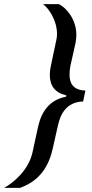

<svg xmlns="http://www.w3.org/2000/svg" viewBox="-91 -763 449 933"><path d="M-71 150H7C58 130 136 91 165 -40L190 -151C202 -207 230 -267 313 -270L324 -323C264 -325 247 -359 247 -399C247 -413 248 -428 251 -442L276 -554C279 -568 280 -581 280 -594C280 -669 231 -726 195 -743H118C147 -722 186 -663 186 -598C186 -587 185 -578 183 -570L157 -447C153 -430 151 -413 151 -399C151 -348 175 -312 231 -300L230 -293C151 -278 111 -223 94 -147L67 -23C48 65 -27 126 -71 150Z"/></svg>

Font: Saira UNSAM Medium Italic
Style: Regular
Weight: 500
Italic angle: -12°
Designer: Hector Gatti with collaboration of the Omnibus-Type team
Foundry: Omnibus-Type
Version: Version 0.072;PS 000.072;hotconv 1.0.88;makeotf.lib2.5.64775